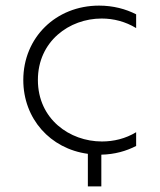

<svg xmlns="http://www.w3.org/2000/svg" viewBox="-20 -546 571 684"><path d="M63 -261C63 -123 159 -16 293 2V118H341V5C389 4 430 -8 465 -26V-75C427 -52 385 -42 343 -42C228 -42 115 -122 115 -261C115 -399 227 -480 342 -480C385 -480 427 -469 465 -446V-495C428 -514 383 -526 333 -526C179 -526 63 -412 63 -261Z"/></svg>

Font: Chess Sans Light
Style: Regular
Weight: 300
Designer: Wolf Bōese
Foundry: Wolf Bōese
Version: Version 7.223;Glyphs 3.3 (3306)